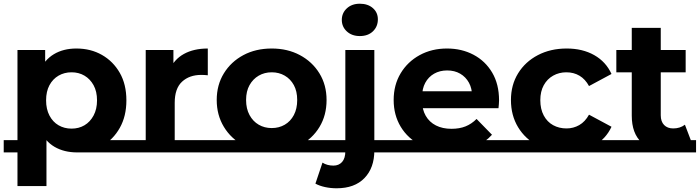

<svg xmlns="http://www.w3.org/2000/svg" viewBox="-22 -807 3765 1033"><path d="M393 13Q323 13 271.5 -17Q220 -47 191.5 -110Q163 -173 163 -270Q163 -363 190 -424Q217 -485 268 -515.5Q319 -546 389 -546Q466 -546 526.5 -511.5Q587 -477 622.5 -415Q658 -353 658 -267Q658 -182 622.5 -119Q587 -56 527 -21.5Q467 13 393 13ZM-2 13V-53H147V13ZM72 194V-538H221V-428L218 -268L228 -106V194ZM393 13V-53H692V13ZM363 -115Q402 -115 432.5 -133Q463 -151 481.5 -185.5Q500 -220 500 -267Q500 -315 481.5 -348.5Q463 -382 432.5 -400Q402 -418 363 -418Q324 -418 293 -400Q262 -382 244 -348.5Q226 -315 226 -267Q226 -220 244 -185.5Q262 -151 293 -133Q324 -115 363 -115Z M762 0V-538H911V-386L890 -430Q914 -487 967 -516.5Q1020 -546 1096 -546V-402Q1086 -403 1078 -403.5Q1070 -404 1061 -404Q997 -404 957.5 -367.5Q918 -331 918 -254V0ZM688 -53H1123V13H688Z M1440 10Q1354 10 1287.5 -25.5Q1221 -61 1182.5 -124.5Q1144 -188 1144 -269Q1144 -350 1182.5 -412.5Q1221 -475 1287.5 -510.5Q1354 -546 1440 -546Q1525 -546 1591.5 -510.5Q1658 -475 1696.5 -412.5Q1735 -350 1735 -269Q1735 -187 1697 -124Q1659 -61 1592 -25.5Q1525 10 1440 10ZM1110 13V-53H1769V13ZM1440 -118Q1479 -118 1510 -136Q1541 -154 1559 -188Q1577 -222 1577 -269Q1577 -316 1559 -349Q1541 -382 1510 -400Q1479 -418 1440 -418Q1401 -418 1370 -400Q1339 -382 1320.5 -349Q1302 -316 1302 -269Q1302 -222 1320.5 -188Q1339 -154 1370 -136Q1401 -118 1440 -118Z M1789 206Q1757 206 1727 199.5Q1697 193 1675 181L1713 68Q1738 84 1772 84Q1801 84 1818.5 64.5Q1836 45 1836 6V-538H1992V3Q1992 96 1939 151Q1886 206 1789 206ZM1686 13V-53H2066V13ZM1914 -613Q1871 -613 1844 -638Q1817 -663 1817 -700Q1817 -737 1844 -762Q1871 -787 1914 -787Q1957 -787 1984 -763.5Q2011 -740 2011 -703Q2011 -664 1984.5 -638.5Q1958 -613 1914 -613Z M2403 10Q2311 10 2241.5 -26Q2172 -62 2134 -125Q2096 -188 2096 -269Q2096 -350 2133.5 -412.5Q2171 -475 2236 -510.5Q2301 -546 2383 -546Q2462 -546 2525.5 -512.5Q2589 -479 2626 -416.5Q2663 -354 2663 -267Q2663 -258 2662 -246.5Q2661 -235 2660 -225H2223V-316H2578L2518 -289Q2518 -331 2501 -362Q2484 -393 2454 -410.5Q2424 -428 2384 -428Q2344 -428 2313.5 -410.5Q2283 -393 2266 -361.5Q2249 -330 2249 -287V-263Q2249 -218 2268.5 -184Q2288 -150 2323.5 -132Q2359 -114 2407 -114Q2450 -114 2482.5 -127Q2515 -140 2542 -167L2625 -82Q2587 -40 2531.5 -15Q2476 10 2403 10ZM2062 -53H2697V13H2062Z M3027 12Q2940 12 2872 -23.5Q2804 -59 2765.5 -122.5Q2727 -186 2727 -269Q2727 -350 2765.5 -412.5Q2804 -475 2872 -510.5Q2940 -546 3027 -546Q3112 -546 3175 -510.5Q3238 -475 3268 -409L3147 -344Q3127 -381 3096 -399.5Q3065 -418 3025 -418Q2986 -418 2954 -400Q2922 -382 2903.5 -348.5Q2885 -315 2885 -268Q2885 -220 2903.5 -185.5Q2922 -151 2954 -133.5Q2986 -116 3026 -116Q3063 -116 3094.5 -134Q3126 -152 3147 -190L3268 -125Q3238 -60 3175 -24Q3112 12 3027 12ZM2693 -53H3288V13H2693Z M3578 8Q3483 8 3430 -40.5Q3377 -89 3377 -185V-657H3533V-187Q3533 -153 3551 -134.5Q3569 -116 3600 -116Q3637 -116 3663 -136L3705 -26Q3681 -9 3647.5 -0.5Q3614 8 3578 8ZM3284 13V-53H3723V13ZM3294 -418V-538H3667V-418Z"/></svg>

Font: Montserrat Underline Thin
Style: Bold
Weight: 700
Version: Version 9.000